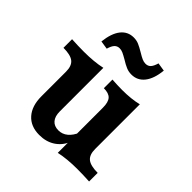

<svg xmlns="http://www.w3.org/2000/svg" viewBox="-173 -760 904 904"><g transform="rotate(45 279.5 -308.0)"><path d="M98.4 -125V-288.8Q98.4 -327.1 78.2 -343.5Q57.9 -359.8 10.4 -359.8V-417.1Q52.4 -414.6 91.3 -414.6Q158 -414.6 209.9 -425.9V-135.8Q209.9 -103 225.1 -85.4Q240.2 -67.8 268.1 -67.8Q293.8 -67.8 313.9 -84.3Q334 -100.8 347.5 -132.8L346.8 -69.1Q330.2 -30.4 297.4 -9.6Q264.7 11.3 220 11.3Q162.6 11.3 130.5 -24.8Q98.4 -60.9 98.4 -125ZM279.2 -359.8V-417.1Q314.7 -414.6 345.9 -414.6Q406.6 -414.6 452.7 -425.9V-128.2Q452.7 -89.9 472.9 -73.6Q493.2 -57.3 540.7 -57.3V0Q499 -2.4 459.8 -2.4Q393.1 -2.4 341.1 8.9V-291.4Q341.1 -328.4 326.9 -344.1Q312.7 -359.8 279.2 -359.8ZM252.1 -524.2Q232.8 -535.4 221.7 -540.4Q210.6 -545.4 199.2 -545.4Q183.9 -545.4 174 -535.1Q164.2 -524.8 157.2 -500.9L115.6 -507.3Q122.2 -566.8 146.5 -597.6Q170.8 -628.4 210.2 -628.4Q229 -628.4 244.5 -621.8Q259.9 -615.2 283.1 -601.3Q300.9 -590.5 312.8 -585.1Q324.6 -579.7 336.7 -579.7Q352.4 -579.7 362.1 -590Q371.8 -600.4 378.7 -624.3L420.4 -617.8Q414.5 -559.1 389.8 -527.9Q365.1 -496.7 325.4 -496.7Q306.5 -496.7 290.2 -503.7Q273.8 -510.6 252.1 -524.2Z"/></g></svg>

Font: Playfair Micro SmCond SmLight
Style: Regular
Weight: 360
Width: 4
Designer: Claus Eggers Sørensen
Foundry: Claus Eggers Sørensen
Version: Version 2.100;Glyphs 3.2 (3219)